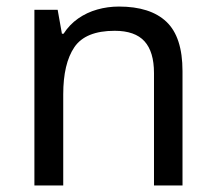

<svg xmlns="http://www.w3.org/2000/svg" viewBox="-20 -566 658 586"><path d="M343 -546Q439 -546 488 -499.5Q537 -453 537 -349V0H450V-343Q450 -408 421 -440Q392 -472 330 -472Q241 -472 207 -422Q173 -372 173 -278V0H85V-536H156L169 -463H174Q192 -491 218.5 -509.5Q245 -528 277 -537Q309 -546 343 -546Z"/></svg>

Font: ing115
Style: Regular
Weight: 400
Designer: Monotype Design Team
Foundry: Monotype Imaging Inc.
Version: Version 2.013